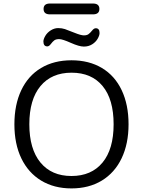

<svg xmlns="http://www.w3.org/2000/svg" viewBox="-20 -1052 804 1080"><path d="M556.6 -137.5Q619.1 -212.9 619.1 -353Q619.1 -493.2 557.1 -568.1Q495.1 -643.1 382.6 -643.1Q270 -643.1 207.5 -567.6Q145 -492.2 145 -353Q145 -213.9 207.5 -137.9Q270 -62 382.1 -62Q494.1 -62 556.6 -137.5ZM100.1 -161.1Q61 -242.2 61 -352.5Q61 -462.9 99.6 -544.4Q138.2 -626 210.7 -669.4Q283.2 -712.9 382.1 -712.9Q481 -712.9 553.5 -669.4Q626 -626 664.6 -544.4Q703.1 -462.9 703.1 -353Q703.1 -243.2 664.1 -161.6Q625 -80.1 552.5 -36.1Q480 7.8 382.1 7.8Q284.2 7.8 211.7 -36.1Q139.2 -80.1 100.1 -161.1ZM518.1 -893.1Q540 -893.6 540 -866.2Q540 -852.5 529.1 -833.7Q518.1 -814.9 498 -802.5Q478 -790 451.7 -790Q425.3 -790 378.2 -811Q331.1 -832 313 -832Q294.9 -832 285.4 -825Q275.9 -817.9 265.9 -804.4Q255.9 -791 246.1 -791Q224.6 -791 224.1 -818.4Q224.1 -832 235.1 -850.6Q246.1 -869.1 266.1 -881.6Q286.1 -894 307.1 -894Q328.1 -894 345 -888.4Q361.8 -882.8 398.4 -867.9Q435.1 -853 451.7 -853Q468.3 -853 477.5 -859.6Q486.8 -866.2 497.6 -879.6Q508.3 -893.1 518.1 -893.1ZM261.2 -971.2Q225.1 -971.2 225.1 -1001.7Q225.1 -1032.2 261.2 -1032.2H502.9Q539.1 -1032.2 539.1 -1001.7Q539.1 -971.2 502.9 -971.2Z"/></svg>

Font: Nunito-Regular
Style: Regular
Weight: 400
Designer: Vernon Adams
Foundry: newtypography
Version: Version 3.000